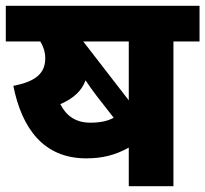

<svg xmlns="http://www.w3.org/2000/svg" viewBox="-20 -642 708 662"><path d="M578 -499H668V-622H0V-499H119C129 -483 136 -463 136 -441C136 -389 103 -361 26 -346C55 -200 130 -96 277 -96C333 -96 377 -107 424 -133V0H578ZM424 -499V-296L267 -499ZM312 -313 372 -236C350 -224 324 -219 291 -219C241 -219 208 -243 188 -283C233 -302 262 -329 275 -365C287 -347 299 -330 312 -313Z"/></svg>

Font: Noto Sans Devanagari UI ExtraBold
Style: Regular
Weight: 800
Designer: Jelle Bosma - Monotype Design Team
Foundry: Monotype Imaging Inc.
Version: Version 2.003